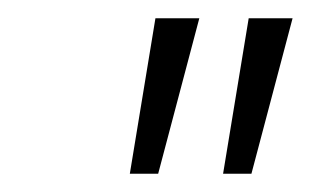

<svg xmlns="http://www.w3.org/2000/svg" viewBox="-20 -720 340 210"><path d="M122 -530 150 -700H198L153 -530ZM224 -530 252 -700H300L255 -530Z"/></svg>

Font: Red Hat Display
Style: Italic
Weight: 300
Italic angle: -12°
Designer: Pentagram, MCKL
Foundry: Pentagram, MCKL
Version: Version 1.023